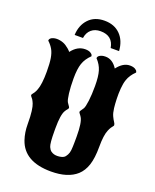

<svg xmlns="http://www.w3.org/2000/svg" viewBox="-181 -1078 991 1225"><g transform="rotate(20 314.0 -465.5)"><path d="M318.4 45.4Q136.2 45.4 92.3 -84Q76.2 -131.8 76.2 -187Q76.2 -242.7 71.8 -274.9Q67.4 -308.1 61 -322.8Q54.7 -337.9 48.8 -347.2Q43 -355.5 38.3 -360.4Q33.7 -365.2 33.7 -370.1Q33.7 -374.5 38.1 -379.4Q42.5 -384.3 48.6 -393.6Q54.7 -402.8 61 -419.4Q76.2 -458.5 76.2 -543.5Q76.2 -599.6 70.6 -633.8Q64.9 -668 52.2 -690.4Q39.6 -712.9 17.1 -733.9Q17.1 -752 43.9 -759.8Q64 -765.1 87.6 -760.7Q111.3 -756.3 129.4 -744.6Q153.8 -728.5 167.5 -711.4Q206.5 -762.7 258.8 -762.7Q280.8 -762.7 293.9 -755.4Q306.2 -748 308.6 -741.2L310.5 -733.9Q277.3 -702.1 264.4 -664.8Q251.5 -627.4 251.5 -562.5Q251.5 -504.9 256.8 -461.9Q262.2 -418.9 270 -405.8Q276.4 -395 282.5 -387.5Q288.6 -379.9 288.6 -375Q288.6 -370.6 282.7 -363.8Q275.9 -356.4 270 -346.2Q251.5 -316.4 251.5 -224.6V-206.5Q251.5 -121.6 261.2 -99.6Q270.5 -80.6 276.4 -76.7Q279.8 -74.2 283 -72.3Q286.1 -70.3 289.6 -68.4Q308.1 -59.1 336.2 -62.5Q364.3 -65.9 375 -79.6Q386.2 -93.8 390.9 -109.6Q395.5 -125.5 396 -150.9Q396.5 -161.6 396.7 -175.3Q397 -189 397 -205.6V-220.2Q397 -315.4 378.4 -345.7Q375 -351.1 371.8 -355.7Q368.7 -360.4 365.7 -363.8Q359.9 -370.6 359.9 -375Q359.9 -379.9 366 -387.5Q372.1 -395 378.4 -405.8Q386.2 -418.5 391.6 -461.9Q397 -505.4 397 -563Q397 -628.4 385.7 -665.5Q374.5 -702.6 344.7 -733.9Q344.7 -751 372.1 -759.8Q382.3 -762.7 396.5 -762.7Q444.3 -762.7 477.1 -711.4Q516.1 -762.7 562 -762.7Q584 -762.7 597.2 -755.4Q609.4 -748 611.8 -741.2L613.8 -733.9Q580.1 -701.7 567.9 -665Q559.1 -639.6 556.4 -604Q553.7 -568.4 554.9 -533Q556.2 -497.6 559.1 -472.7Q563 -439.9 572.3 -420.4Q581.5 -400.9 589.4 -389.6Q597.2 -378.4 597.2 -370.1Q597.2 -365.7 592.8 -361.3Q588.4 -356.4 582.3 -347.2Q576.2 -337.9 569.8 -322.3Q554.7 -286.1 554.7 -208.5Q554.7 -131.3 539.1 -84Q523.4 -36.6 492.2 -8.3Q432.6 45.4 318.4 45.4ZM163.1 -825.2Q166 -892.1 205.6 -934.1Q245.1 -976.1 312.5 -976.1Q379.4 -976.1 419.7 -935.5Q460 -895 464.8 -825.2H407.7Q394.5 -904.3 311.5 -904.3Q273.4 -904.3 249.3 -883.5Q225.1 -862.8 219.7 -825.2Z"/></g></svg>

Font: Sancreek
Style: Regular
Weight: 400
Designer: Vernon Adams
Foundry: Vernon Adams
Version: Version 1.100; ttfautohint (v1.8.4.7-5d5b)